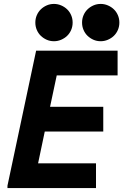

<svg xmlns="http://www.w3.org/2000/svg" viewBox="-20 -958 652 978"><path d="M18 -12 164 -700H579V-574H269L235 -414H506V-288H208L174 -126H469V0H18ZM350 -843Q350 -823 342.5 -805.5Q335 -788 322 -775.5Q309 -763 291.5 -755.5Q274 -748 255 -748Q235 -748 218 -755.5Q201 -763 188 -775.5Q175 -788 167.5 -805.5Q160 -823 160 -843Q160 -863 167.5 -880.5Q175 -898 188 -910.5Q201 -923 218 -930.5Q235 -938 255 -938Q274 -938 291.5 -930.5Q309 -923 322 -910.5Q335 -898 342.5 -880.5Q350 -863 350 -843ZM588 -843Q588 -823 580.5 -805.5Q573 -788 560 -775.5Q547 -763 529.5 -755.5Q512 -748 493 -748Q473 -748 456 -755.5Q439 -763 426 -775.5Q413 -788 405.5 -805.5Q398 -823 398 -843Q398 -863 405.5 -880.5Q413 -898 426 -910.5Q439 -923 456 -930.5Q473 -938 493 -938Q512 -938 529.5 -930.5Q547 -923 560 -910.5Q573 -898 580.5 -880.5Q588 -863 588 -843Z"/></svg>

Font: Space Mono
Style: Bold Italic
Weight: 700
Italic angle: -12°
Monospace: yes
Designer: Colophon Foundry / Benjamin Critton
Foundry: Colophon Foundry
Version: Version 1.000;PS 1.000;hotconv 1.0.81;makeotf.lib2.5.63406